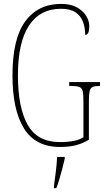

<svg xmlns="http://www.w3.org/2000/svg" viewBox="-20 -744 540 985"><path d="M288 10Q162 10 103 -85Q44 -180 44 -358Q44 -546 110 -635Q176 -724 293 -724Q343 -724 375 -706Q407 -688 422.5 -662Q438 -636 438 -611Q438 -586 432.5 -575.5Q427 -565 417 -565Q417 -602 405.5 -632.5Q394 -663 367 -681Q340 -699 293 -699Q185 -699 128.5 -612.5Q72 -526 72 -358Q72 -192 122 -103.5Q172 -15 288 -15Q326 -15 357.5 -21Q389 -27 408 -40V-226Q408 -261 404 -277Q400 -293 386.5 -298Q373 -303 346 -303H335V-323H493V-303H489Q467 -303 455.5 -298Q444 -293 440 -276.5Q436 -260 436 -225V-27Q404 -8 369.5 1Q335 10 288 10ZM257 208Q262 171 266.5 136Q271 101 273 61H312V71Q307 92 300 119.5Q293 147 285 174Q277 201 269 221H257Z"/></svg>

Font: Noto Serif Myanmar ExtraCondensed Thin
Style: Regular
Weight: 100
Width: 2
Designer: Ben Mitchell and the Monotype Design Team
Foundry: Monotype Imaging Inc.
Version: Version 2.106; ttfautohint (v1.8.4.7-5d5b)